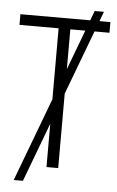

<svg xmlns="http://www.w3.org/2000/svg" viewBox="-57 -799 559 914"><g transform="rotate(5 222.5 -342.5)"><path d="M402 -760 88 75H44L358 -760ZM250 0H194V-663H7V-714H437V-663H250Z"/></g></svg>

Font: Noto Sans UI SemiCondensed Light
Style: Regular
Weight: 300
Width: 4
Designer: Monotype Design Team
Foundry: Monotype Imaging Inc.
Version: Version 1.901